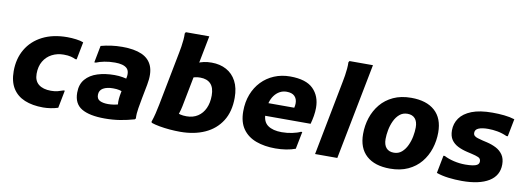

<svg xmlns="http://www.w3.org/2000/svg" viewBox="-60 -1122 4089 1496"><g transform="rotate(10 1984.5 -374.0)"><path d="M42.4 -228.4Q42.4 -327.6 86.7 -402.8Q131 -477.9 213.2 -519.8Q295.4 -561.6 408.8 -561.6Q442.7 -561.6 478.9 -557Q515.1 -552.4 536.8 -543.2L509.6 -403.8H498.8Q484.3 -411.3 462 -417Q439.6 -422.8 404.8 -422.8Q353.6 -422.8 312 -401.2Q270.3 -379.6 246.1 -338.7Q221.8 -297.8 221.8 -239.6Q221.8 -183.5 256.9 -155.8Q292 -128 354.4 -128Q385 -128 408 -134.2Q430.9 -140.4 450.4 -147.6H461.2L434 -7.6Q408.4 0.9 376.6 5.9Q344.8 10.8 317.2 10.8Q231.6 10.8 170.1 -14.8Q108.6 -40.4 75.5 -93.5Q42.4 -146.6 42.4 -228.4Z M804.4 12Q683.5 12 621.1 -25Q558.8 -62 558.8 -149.6Q558.8 -215.6 594 -256.4Q629.2 -297.2 688.8 -316Q748.4 -334.8 822 -334.8Q857.1 -334.8 886.3 -329.5Q915.6 -324.2 930 -319.2L913.2 -214Q896.7 -221.8 877.9 -226.3Q859.1 -230.8 828.8 -230.8Q780.2 -230.8 750.5 -213.7Q720.8 -196.6 720.8 -160.6Q720.8 -128.2 745.3 -115.7Q769.8 -103.2 811.2 -103.2Q833.1 -103.2 859 -107.3Q884.9 -111.3 903.2 -120L900.6 -74.6Q890.5 -88.9 887.7 -111.3Q884.9 -133.7 887.2 -158.6Q889.6 -183.4 894 -204.7L914.3 -313.3Q931 -380 903.1 -405.6Q875.2 -431.2 809.2 -431.2Q764.2 -431.2 725.8 -423.6Q687.5 -416.1 661.2 -404.8H649.2L675 -539.2Q713.3 -549.7 756.1 -555.7Q798.9 -561.6 844.8 -561.6Q938.6 -561.6 998.1 -535.5Q1057.5 -509.3 1080.3 -452.9Q1103 -396.5 1085.2 -304.4L1064 -194.4Q1056.7 -154.6 1049.3 -112Q1041.9 -69.4 1044 -30.4L1037.2 -22.4Q982 -6.5 924.9 2.8Q867.7 12 804.4 12Z M1400.4 12Q1361.6 12 1318.6 8.4Q1275.6 4.7 1237 -2.2Q1198.4 -9.2 1172.4 -18.4L1168.4 -26.4Q1180.9 -63 1188.7 -95.7Q1196.5 -128.3 1204.6 -168.8L1287.1 -593.6Q1291.8 -616.4 1296 -643.5Q1300.3 -670.6 1302.7 -698.1Q1305.1 -725.6 1304.1 -749.2L1310.9 -760H1496.4L1384.8 -187.2Q1378.8 -157.1 1369.7 -130.6Q1360.5 -104.1 1352.4 -87.6L1344.4 -134.4Q1358.2 -126.3 1379.4 -121Q1400.5 -115.6 1429.6 -115.6Q1480.8 -115.6 1518.1 -139.9Q1555.3 -164.1 1575.1 -207.7Q1595 -251.2 1595 -308.8Q1595 -370.9 1566.1 -401Q1537.2 -431.2 1483.2 -431.2Q1461 -431.2 1444.2 -427.1Q1427.3 -423.1 1414.4 -417.4L1436.4 -537.6Q1461 -549.3 1489.3 -555.5Q1517.5 -561.6 1550.8 -561.6Q1617.4 -561.6 1667.8 -534.1Q1718.2 -506.6 1746.3 -453.4Q1774.4 -400.2 1774.4 -322.8Q1774.4 -213 1727.2 -138.5Q1680 -64 1595.9 -26Q1511.8 12 1400.4 12Z M2153.3 10.8Q2067.9 10.8 2001.1 -13.7Q1934.3 -38.3 1896.2 -91.7Q1858.1 -145.2 1858.1 -231.2Q1858.1 -304.6 1881.4 -365Q1904.7 -425.3 1946.7 -469.3Q1988.7 -513.3 2046.5 -537.5Q2104.2 -561.6 2172.1 -561.6Q2298.1 -561.6 2355.1 -504.8Q2412.1 -448 2412.1 -355.6Q2412.1 -324.7 2406.5 -290.9Q2400.8 -257.2 2392.1 -226H1966.9V-327.2H2244.9Q2247.2 -336.4 2248.3 -345.4Q2249.5 -354.4 2249.5 -362.8Q2249.5 -397.9 2228.8 -418.7Q2208.2 -439.6 2165.3 -439.6Q2135.5 -439.6 2111 -425.9Q2086.4 -412.3 2068.5 -388.1Q2050.5 -363.9 2041.2 -330.3Q2031.9 -296.7 2031.9 -256.8V-242.4Q2031.9 -177.9 2071.6 -150.2Q2111.3 -122.4 2180.9 -122.4Q2223.5 -122.4 2264.2 -131Q2304.8 -139.6 2328.5 -151.6H2339.3L2312.1 -14.4Q2279.7 -2.4 2239.5 4.2Q2199.2 10.8 2153.3 10.8Z M2467.2 0 2581.9 -593.6Q2586.6 -616.4 2590.8 -643.5Q2595.1 -670.6 2597.5 -698.1Q2599.9 -725.6 2598.9 -749.2L2605.7 -760H2791.2L2643.2 0Z M2808.4 -219.2Q2808.4 -286.3 2828.4 -347.5Q2848.5 -408.6 2888.4 -457Q2928.4 -505.4 2989 -533.5Q3049.5 -561.6 3130.8 -561.6Q3251.7 -561.6 3317.5 -502.4Q3383.2 -443.2 3383.2 -331.6Q3383.2 -265.5 3363.3 -203.8Q3343.4 -142.2 3303.5 -93.8Q3263.5 -45.4 3202.8 -17.3Q3142.1 10.8 3060.8 10.8Q2939.9 10.8 2874.2 -48.4Q2808.4 -107.6 2808.4 -219.2ZM2987.8 -210.8Q2987.8 -164.9 3008.8 -140.9Q3029.8 -116.8 3068.8 -116.8Q3105.7 -116.8 3131.3 -139.1Q3156.9 -161.3 3173 -195.9Q3189.2 -230.5 3196.5 -268.9Q3203.8 -307.3 3203.8 -340Q3203.8 -385.9 3182.8 -409.9Q3161.8 -434 3122.8 -434Q3086.2 -434 3060.5 -412.1Q3034.7 -390.2 3018.6 -355.6Q3002.4 -321 2995.1 -282.4Q2987.8 -243.8 2987.8 -210.8Z M3454.6 -160.6H3465.4Q3498.4 -143.2 3543 -132.8Q3587.5 -122.4 3633.4 -122.4Q3665.4 -122.4 3690.1 -126Q3714.8 -129.6 3728.5 -138.9Q3742.2 -148.2 3742.2 -166Q3742.2 -188.7 3722.2 -197.4Q3702.3 -206.1 3667.4 -214L3632.6 -222Q3589.8 -231.9 3556.6 -248.7Q3523.5 -265.5 3504.4 -293.7Q3485.4 -322 3485.4 -367.6Q3485.4 -421.2 3515.7 -464.4Q3546 -507.5 3609.5 -532.6Q3673 -557.6 3773 -557.6Q3821 -557.6 3865.8 -553Q3910.6 -548.4 3949 -536.4L3921.8 -397H3911Q3873 -413.9 3835.9 -420.5Q3798.8 -427.2 3762.2 -427.2Q3714.2 -427.2 3686.8 -415.8Q3659.4 -404.5 3659.4 -378.4Q3659.4 -363.6 3668.7 -355Q3678 -346.4 3695.4 -341.4Q3712.7 -336.3 3735.4 -330.4L3770.2 -322.4Q3809.9 -313.1 3843.3 -296Q3876.6 -278.8 3897.1 -248.9Q3917.6 -219 3917.6 -172.8Q3917.6 -84.6 3842.2 -38.3Q3766.8 8 3629.4 8Q3575.1 8 3522.4 1.5Q3469.7 -5 3427.4 -20Z"/></g></svg>

Font: Kufam
Style: Italic
Weight: 400
Italic angle: -11°
Designer: Artur Schmal
Foundry: Original Type
Version: Version 1.301; ttfautohint (v1.8.3)